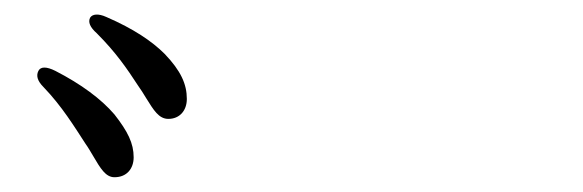

<svg xmlns="http://www.w3.org/2000/svg" viewBox="-20 -831 790 260"><path d="M96 -636C99 -632 103 -625 106 -620C116 -603 123 -591 135 -591C152 -591 161 -603 161 -618C161 -637 153 -653 135 -676C117 -697 90 -717 55 -735C43 -741 35 -741 32 -735C29 -729 30 -722 39 -713C64 -687 81 -659 96 -636ZM111 -786C137 -760 152 -738 167 -715C170 -711 175 -703 178 -698C188 -682 195 -670 208 -670C223 -670 233 -681 233 -697C233 -717 225 -735 203 -758C186 -775 161 -792 124 -808C113 -813 105 -812 102 -807C99 -801 102 -794 111 -786Z"/></svg>

Font: 寒蝉锦书宋 CompactLight
Style: Bold
Weight: 400
Width: 4
Designer: 寒蝉锦书宋{Warren} 思源宋体{Ryoko NISHIZUKA 西塚涼子 (kana & ideographs); Frank Grießhammer (Latin, Greek & Cyrillic); Wenlong ZHANG 
Foundry: Adobe & ChillType
Version: Version 2.000;Glyphs 3.1.1 (3135)